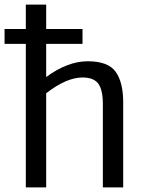

<svg xmlns="http://www.w3.org/2000/svg" viewBox="-20 -820 648 840"><path d="M364 -552Q453 -552 486 -506Q519 -460 519 -372V0H430V-364Q430 -427 410 -454Q390 -481 341 -481Q271 -481 182 -412V0H93V-628H0V-693H93V-800H182V-693H341V-628H182V-483Q276 -552 364 -552Z"/></svg>

Font: Martel Sans
Style: Regular
Weight: 400
Designer: Dan Reynolds and Mathieu Réguer
Foundry: Dan Reynolds and Mathieu Réguer
Version: Version 1.001;PS 001.001;hotconv 1.0.70;makeotf.lib2.5.58329